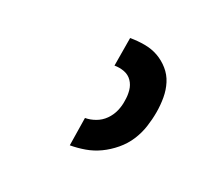

<svg xmlns="http://www.w3.org/2000/svg" viewBox="-70 -881 639 547"><g transform="rotate(20 250.0 -607.0)"><path d="M184 -434 198 -522Q214 -522 230.5 -528Q247 -534 259.5 -546.5Q272 -559 279 -575Q286 -591 288 -607Q291 -623 289.5 -639Q288 -655 279.5 -667.5Q271 -680 256.5 -685.5Q242 -691 226 -691L241 -780Q264 -780 286.5 -776Q309 -772 327.5 -761.5Q346 -751 360.5 -734.5Q375 -718 381.5 -697Q388 -676 388 -653Q388 -630 384 -607Q380 -584 372.5 -561Q365 -538 351.5 -517Q338 -496 318 -479.5Q298 -463 276 -452.5Q254 -442 230.5 -438Q207 -434 184 -434Z"/></g></svg>

Font: Iosevka Term Curly XBd Obl
Style: Regular
Weight: 800
Italic angle: -9°
Designer: Belleve Invis
Foundry: Belleve Invis
Version: Version 32.3.0